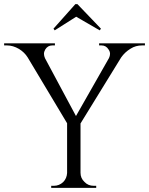

<svg xmlns="http://www.w3.org/2000/svg" viewBox="-30 -910 722 930"><path d="M229 -771C229 -771 235 -763 235 -763C235 -763 339 -829 339 -829C339 -829 453 -763 453 -763C453 -763 459 -771 459 -771C459 -771 345 -890 345 -890C345 -890 335 -890 335 -890C335 -890 229 -771 229 -771ZM672 -700C672 -700 450 -700 450 -700C450 -700 450 -690 450 -690C450 -690 462 -690 462 -690C462 -690 462 -690 462 -690C477 -690 488 -683 496 -670C496 -670 496 -670 496 -670C501 -663 503 -656 503 -649C503 -642 501 -636 498 -629C498 -629 338 -348 338 -348C338 -348 188 -628 188 -628C188 -628 188 -628 188 -628C185 -635 183 -642 183 -649C183 -656 185 -663 189 -670C189 -670 189 -670 189 -670C197 -683 208 -690 223 -690C223 -690 236 -690 236 -690C236 -690 236 -700 236 -700C236 -700 -10 -700 -10 -700C-10 -700 -10 -690 -10 -690C-10 -690 4 -690 4 -690C4 -690 4 -690 4 -690C24 -690 43 -684 62 -673C80 -662 94 -648 104 -632C104 -632 295 -313 295 -313C295 -313 295 -72 295 -72C295 -72 295 -72 295 -72C294 -55 288 -40 276 -28C263 -16 248 -10 231 -10C231 -10 218 -10 218 -10C218 -10 218 0 218 0C218 0 436 0 436 0C436 0 436 -10 436 -10C436 -10 424 -10 424 -10C424 -10 424 -10 424 -10C406 -10 391 -16 379 -29C366 -41 360 -56 360 -73C360 -73 360 -312 360 -312C360 -312 557 -632 557 -632C557 -632 557 -632 557 -632C569 -649 584 -663 602 -674C619 -685 638 -690 658 -690C658 -690 672 -690 672 -690C672 -690 672 -700 672 -700Z"/></svg>

Font: Cinzel Utterance
Style: Regular
Weight: 500
Designer: Natanael Gama
Foundry: ""
Version: ""